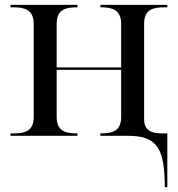

<svg xmlns="http://www.w3.org/2000/svg" viewBox="-20 -556 728 786"><path d="M654 180 655 210H665V-10H642C604 -10 570 -20 570 -67V-459C570 -518 608 -526 652 -526H665V-536H391V-526H394C438 -526 476 -517 476 -458V-280H212V-459C212 -518 250 -526 294 -526H297V-536H23V-526H36C80 -526 118 -517 118 -458V-77C118 -18 80 -10 36 -10H23V0H297V-10H294C250 -10 212 -18 212 -77V-270H476V-77C476 -18 438 -10 394 -10H391V0H504C614 0 650 43 654 180Z"/></svg>

Font: Noto Serif Display
Style: Regular
Weight: 400
Designer: Monotype Design Team
Foundry: Monotype Imaging Inc.
Version: Version 2.009